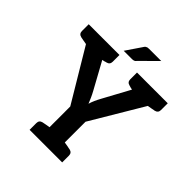

<svg xmlns="http://www.w3.org/2000/svg" viewBox="-233 -1036 1192 1192"><g transform="rotate(45 363.0 -440.0)"><path d="M693 -723H675H634H574H440V-664C440 -647 448 -637 465 -633C466 -633 467 -633 469 -632C471 -632 475 -630 479 -629C483 -628 488 -627 493 -626L398 -451C390 -437 384 -424 378 -411C372 -398 368 -386 364 -373C359 -385 354 -398 348 -411C342 -424 336 -437 328 -451L232 -626C237 -627 243 -628 247 -629C251 -630 254 -631 256 -632C258 -632 260 -633 261 -633C278 -637 286 -647 286 -664V-723H151H91H50H32H16V-664C16 -647 24 -637 41 -633C42 -633 44 -633 47 -632C50 -632 55 -630 62 -629C69 -628 79 -626 91 -624L296 -281V-99C284 -97 273 -95 266 -94C259 -93 254 -92 251 -91C248 -90 246 -90 245 -90C228 -86 220 -76 220 -59V0H296H430H506V-59C506 -76 498 -86 481 -90C480 -90 477 -91 474 -91C471 -91 467 -93 460 -94C453 -95 442 -97 430 -99V-281L634 -624C646 -626 656 -628 663 -629C670 -630 675 -632 678 -632C681 -632 683 -633 685 -633C702 -637 710 -647 710 -664V-723ZM496 -880H389C385 -880 382 -879 378 -879C374 -879 372 -878 370 -876C366 -875 364 -873 361 -870C359 -867 356 -864 354 -860L286 -760H360C363 -760 365 -761 368 -761C371 -761 374 -762 376 -763C377 -764 381 -765 383 -767C385 -769 387 -771 389 -774Z"/></g></svg>

Font: SVN-Aleo
Style: Bold
Weight: 700
Designer: Alessio Laiso
Version: Version 1.2.2